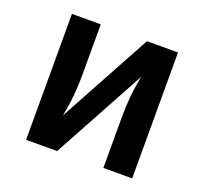

<svg xmlns="http://www.w3.org/2000/svg" viewBox="-96 -633 793 745"><g transform="rotate(20 300.0 -260.0)"><path d="M81 0V-520H200V-312Q200 -290 199 -268Q198 -246 196 -224.5Q194 -203 190.5 -181Q187 -159 183 -138L391 -520H519V0H400V-208Q400 -230 401 -252Q402 -274 404 -295.5Q406 -317 409.5 -339Q413 -361 417 -382L209 0Z"/></g></svg>

Font: Iosevka Extended
Style: Bold
Weight: 700
Width: 7
Monospace: yes
Designer: Belleve Invis
Foundry: Belleve Invis
Version: Version 32.5.0; ttfautohint (v1.8.4)